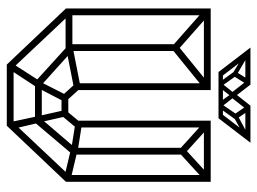

<svg xmlns="http://www.w3.org/2000/svg" viewBox="-116 -641 757 565"><g transform="rotate(90 262.5 -358.5)"><path d="M5 -600H25V-173H5ZM225 -600H245V-203H225ZM335 -600H355V-203H335ZM495 -600H515V-174H495ZM5 -600H245V-580H5ZM335 -600H515V-580H335ZM170 -20H350V0H170ZM5 -174 20 -188 185 -13 170 0ZM335 -13 500 -188 515 -174 350 0ZM110 -500H130V-184H110ZM415 -520H435V-194H415ZM227 -595 239 -579 122 -484 110 -500ZM119 -484 9 -581 21 -597 131 -500ZM263 -181H320V-161H263ZM221 -103H341V-83H221ZM499 -598 511 -582 429 -507 417 -523ZM424 -504 339 -581 351 -597 436 -520ZM6 -193H130V-173H6ZM221 -101 238 -90 183 -6 167 -17ZM261 -178 278 -167 238 -90 222 -101ZM340 -7 322 -91 341 -96 360 -15ZM321 -95 304 -171 322 -176 339 -101ZM126 -196 237 -96 221 -83 111 -183ZM427 -207 507 -188 502 -169 422 -188ZM241 -215 279 -173 263 -161 225 -203ZM341 -83 325 -96 420 -207 435 -194ZM320 -161 304 -173 339 -215 355 -203ZM119 -174 114 -193 241 -218 246 -199ZM346 -221 428 -208 423 -189 341 -202ZM140 -717 212 -623H192L120 -717ZM386 -717 380 -702H298V-717ZM400 -717 328 -623H308L380 -717ZM375 -709 379 -698 323 -667 317 -678ZM303 -716 326 -682 314 -673 293 -704ZM311 -717 267 -661 257 -674 291 -717ZM260 -676 292 -635 283 -623 260 -655ZM229 -717 263 -673 253 -661 209 -717ZM323 -636V-623H252V-636ZM269 -636V-623H198V-636ZM222 -717V-702H140L134 -717ZM217 -716 226 -703 205 -669 194 -679ZM336 -679 296 -623H280L319 -680ZM260 -676V-655L235 -623L227 -635ZM201 -678 240 -623H224L185 -677ZM145 -709 203 -675 202 -661 141 -698Z"/></g></svg>

Font: Octagon Variable
Style: Regular
Weight: 400
Designer: Alexander Royter, Emma Schmalisch, Felix Willnauer, Friederike Temme, Greta Wachholz, Jason Tsiakas, Julia Baskal, Julia
Foundry: Type Design @ HAW Hamburg
Version: Version 1.000